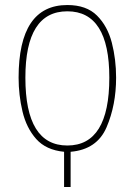

<svg xmlns="http://www.w3.org/2000/svg" viewBox="-20 -744 540 764"><path d="M261 0V-140Q366 -149 404 -237.5Q442 -326 442 -435Q442 -508 425 -574Q408 -640 366 -682Q324 -724 248 -724Q54 -724 54 -435Q54 -366 69.5 -300.5Q85 -235 124 -191Q163 -147 235 -140V0ZM81 -435Q81 -699 248 -699Q415 -699 415 -435Q415 -165 248 -165Q81 -165 81 -435Z"/></svg>

Font: Noto Sans Mono UI Condensed Thin
Style: Regular
Weight: 250
Width: 3
Designer: Monotype Design team
Foundry: Monotype Imaging Inc.
Version: 1.000